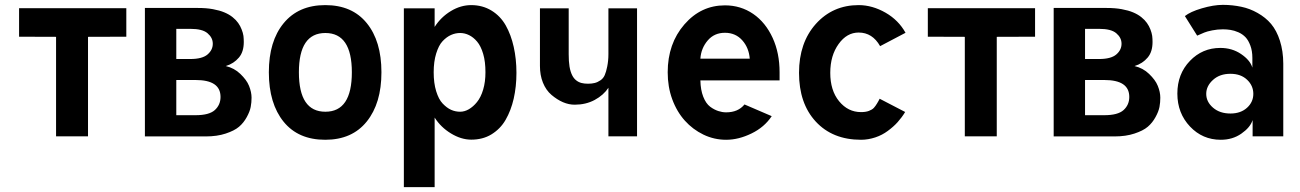

<svg xmlns="http://www.w3.org/2000/svg" viewBox="-20 -558 5323 786"><path d="M58.1 -524.4V-407.7L209.5 -407.2V0H340.3V-407.2L497.1 -407.7V-524.4Z M701.7 -230.5H780.3C849.1 -230.5 882.8 -207.5 882.8 -161.1C882.8 -139.6 875 -121.6 859.4 -107.4C843.8 -93.3 817.4 -86.4 780.3 -86.4H701.7ZM701.7 -439.9H758.8C792 -439.9 815.4 -434.1 829.6 -421.9C843.8 -409.7 851.1 -396 851.1 -378.9C851.1 -361.8 843.8 -347.2 829.6 -335C815.4 -322.8 792 -316.4 758.8 -316.4H701.7ZM573.2 -525.4V0.5H822.3C853 0.5 880.4 -3.4 903.8 -11.2C927.2 -19 945.3 -27.8 958.5 -39.1C971.7 -50.3 981.9 -63.5 990.2 -78.6C998.5 -93.8 1003.9 -107.4 1006.3 -120.1C1008.8 -132.8 1009.8 -145.5 1009.8 -158.2C1009.8 -173.3 1006.3 -189.5 999.5 -206.5C992.7 -223.6 980.5 -239.3 963.9 -255.4C947.3 -271.5 927.2 -282.2 904.3 -287.6C926.8 -294.4 944.3 -306.2 958 -322.3C971.7 -338.4 978 -359.9 978 -386.2C978 -394.5 977.5 -402.8 976.6 -411.1C975.6 -419.4 972.7 -428.2 969.2 -437.5C965.8 -446.8 960.9 -455.6 955.1 -463.9C949.2 -472.2 941.9 -480 932.1 -487.8C922.4 -495.6 911.1 -502 898.4 -507.3C885.7 -512.7 870.1 -517.1 851.6 -520.5C833 -523.9 813 -525.4 790.5 -525.4Z M1203.6 -262.2C1203.6 -369.1 1239.7 -422.9 1312 -422.9C1384.3 -422.9 1420.4 -369.1 1420.4 -262.2C1420.4 -154.3 1384.3 -100.6 1312 -100.6C1239.7 -100.6 1203.6 -154.3 1203.6 -262.2ZM1080.6 -262.2C1080.6 -176.3 1101.1 -108.9 1141.1 -59.6C1181.2 -10.3 1237.8 14.2 1311.5 14.2C1384.8 14.2 1441.4 -10.7 1481.4 -60.5C1521.5 -110.4 1541.5 -177.2 1541.5 -262.2C1541.5 -347.2 1521.5 -414.1 1481.4 -463.4C1441.4 -512.7 1384.8 -537.1 1311.5 -537.1C1238.3 -537.1 1181.6 -512.2 1141.1 -462.9C1100.6 -413.6 1080.6 -346.7 1080.6 -262.2Z M1759.3 208V-76.7C1776.4 -49.8 1798.8 -28.3 1826.2 -11.7C1853.5 4.9 1881.3 13.7 1909.2 13.7C1939.9 13.7 1967.8 6.8 1991.7 -7.8C2015.6 -22.5 2035.2 -42 2049.8 -67.4C2064.5 -92.8 2075.7 -122.1 2083 -154.3C2090.3 -186.5 2094.2 -221.7 2094.2 -259.8C2094.2 -297.9 2090.3 -333.5 2083 -366.2C2075.7 -398.9 2064.9 -428.2 2050.3 -454.1C2035.6 -480 2016.1 -500 1992.2 -514.6C1968.3 -529.3 1940.4 -537.1 1909.2 -537.1C1880.9 -537.1 1853 -529.3 1825.7 -512.7C1798.3 -496.1 1776.4 -474.6 1759.3 -447.8V-523.9H1633.3V208ZM1967.3 -262.2C1967.3 -236.3 1964.4 -212.9 1958 -191.4C1951.7 -169.9 1942.9 -152.8 1932.6 -140.1C1922.4 -127.4 1911.1 -117.7 1899.4 -110.8C1887.7 -104 1875.5 -100.6 1863.8 -100.6C1851.1 -100.6 1838.9 -103 1826.7 -108.4C1814.5 -113.8 1803.2 -122.6 1792 -134.3C1780.8 -146 1772.5 -162.6 1765.6 -184.6C1758.8 -206.5 1755.4 -232.4 1755.4 -262.2C1755.4 -291.5 1758.8 -316.9 1765.6 -338.9C1772.5 -360.8 1780.8 -377.9 1792 -389.6C1803.2 -401.4 1814.5 -409.7 1826.7 -415C1838.9 -420.4 1851.1 -422.9 1863.8 -422.9C1876.5 -422.9 1888.7 -419.9 1900.4 -414.1C1912.1 -408.2 1922.9 -399.9 1933.1 -387.7C1943.4 -375.5 1951.7 -358.9 1958 -337.4C1964.4 -315.9 1967.3 -291 1967.3 -262.2Z M2470.7 -523.9V-336.4C2470.7 -316.9 2468.8 -300.3 2465.8 -285.6C2462.9 -271 2459.5 -259.3 2455.6 -250.5C2451.7 -241.7 2446.3 -234.9 2438.5 -229.5C2430.7 -224.1 2422.4 -220.2 2414.6 -218.3C2406.7 -216.3 2397.5 -215.3 2387.2 -215.3C2377 -215.3 2367.7 -216.3 2360.4 -218.3C2353 -220.2 2345.7 -223.6 2338.9 -229C2332 -234.4 2326.7 -241.2 2322.3 -250C2317.9 -258.8 2314 -270.5 2311.5 -285.2C2309.1 -299.8 2308.1 -316.4 2308.1 -335.9V-376V-523.9H2190.4V-377.9V-288.1C2190.4 -263.2 2194.3 -240.2 2202.6 -219.7C2210.9 -199.2 2222.7 -182.1 2237.8 -169.4C2252.9 -156.7 2268.6 -146.5 2284.7 -139.6C2300.8 -132.8 2316.4 -129.4 2332.5 -129.4C2362.8 -129.4 2390.1 -135.7 2414.6 -148.9C2439 -162.1 2457.5 -178.7 2470.7 -198.7V0H2587.9V-523.9Z M2847.2 -317.9C2849.1 -346.7 2859.4 -371.6 2877.4 -392.6C2895.5 -413.6 2918.9 -423.8 2947.8 -423.8C2977.1 -423.8 3001 -413.1 3019 -392.6C3037.1 -372.1 3046.9 -347.2 3049.3 -317.9ZM2952.6 -98.1C2941.4 -98.1 2930.7 -100.1 2920.4 -103.5C2910.2 -106.9 2898.9 -112.3 2887.2 -121.1C2875.5 -129.9 2866.2 -143.6 2858.9 -162.1C2851.6 -180.7 2847.7 -202.6 2847.2 -229H3171.4V-262.2C3171.4 -314.5 3162.1 -361.3 3143.1 -402.8C3124 -444.3 3097.7 -477.5 3063.5 -501C3029.3 -524.4 2990.7 -536.1 2947.8 -536.1C2882.3 -536.1 2827.1 -510.3 2781.7 -458C2736.3 -405.8 2713.4 -340.3 2713.4 -262.2C2713.4 -223.1 2719.2 -186.5 2731.9 -151.9C2744.6 -117.2 2762.2 -87.9 2783.7 -64C2805.2 -40 2830.6 -21 2859.9 -6.8C2889.2 7.3 2920.4 14.2 2952.6 14.2C2987.3 14.2 3021.5 5.4 3056.6 -11.7C3091.8 -28.8 3119.1 -52.2 3139.2 -82.5L3027.8 -130.4C3010.3 -108.9 2985.4 -98.1 2952.6 -98.1Z M3583 -369.1 3687 -423.8C3668 -458 3641.1 -485.4 3605.5 -505.9C3569.8 -526.4 3532.7 -537.1 3495.1 -537.1C3424.3 -537.1 3365.7 -511.2 3319.8 -460C3273.9 -408.7 3251 -341.8 3251 -259.8C3251 -176.8 3273.4 -110.4 3319.3 -60.5C3365.2 -10.7 3427.2 14.2 3504.9 14.2C3524.9 14.2 3544.4 10.7 3563.5 4.4C3582.5 -2 3599.1 -10.7 3614.3 -22C3629.4 -33.2 3643.1 -44.9 3654.8 -58.1C3666.5 -71.3 3676.8 -85 3685.5 -99.6L3581.1 -153.8C3578.1 -147.5 3574.2 -140.6 3570.3 -134.3C3566.4 -127.9 3562.5 -122.1 3557.6 -116.7C3552.7 -111.3 3545.9 -107.4 3537.1 -104C3528.3 -100.6 3517.1 -99.1 3504.9 -99.1C3469.2 -99.1 3439.5 -113.8 3415 -143.6C3390.6 -173.3 3378.9 -212.4 3378.9 -259.8C3378.9 -307.6 3390.6 -346.7 3413.1 -377.9C3435.5 -409.2 3462.9 -424.8 3495.1 -424.8C3532.7 -424.8 3562 -406.2 3583 -369.1Z M3778.3 -524.4V-407.7L3929.7 -407.2V0H4060.5V-407.2L4217.3 -407.7V-524.4Z M4421.9 -230.5H4500.5C4569.3 -230.5 4603 -207.5 4603 -161.1C4603 -139.6 4595.2 -121.6 4579.6 -107.4C4564 -93.3 4537.6 -86.4 4500.5 -86.4H4421.9ZM4421.9 -439.9H4479C4512.2 -439.9 4535.6 -434.1 4549.8 -421.9C4564 -409.7 4571.3 -396 4571.3 -378.9C4571.3 -361.8 4564 -347.2 4549.8 -335C4535.6 -322.8 4512.2 -316.4 4479 -316.4H4421.9ZM4293.5 -525.4V0.5H4542.5C4573.2 0.5 4600.6 -3.4 4624 -11.2C4647.5 -19 4665.5 -27.8 4678.7 -39.1C4691.9 -50.3 4702.1 -63.5 4710.4 -78.6C4718.8 -93.8 4724.1 -107.4 4726.6 -120.1C4729 -132.8 4730 -145.5 4730 -158.2C4730 -173.3 4726.6 -189.5 4719.7 -206.5C4712.9 -223.6 4700.7 -239.3 4684.1 -255.4C4667.5 -271.5 4647.5 -282.2 4624.5 -287.6C4647 -294.4 4664.6 -306.2 4678.2 -322.3C4691.9 -338.4 4698.2 -359.9 4698.2 -386.2C4698.2 -394.5 4697.8 -402.8 4696.8 -411.1C4695.8 -419.4 4692.9 -428.2 4689.5 -437.5C4686 -446.8 4681.2 -455.6 4675.3 -463.9C4669.4 -472.2 4662.1 -480 4652.3 -487.8C4642.6 -495.6 4631.3 -502 4618.7 -507.3C4606 -512.7 4590.3 -517.1 4571.8 -520.5C4553.2 -523.9 4533.2 -525.4 4510.7 -525.4Z M5017.1 -255.9C5045.9 -255.9 5068.4 -247.6 5085.4 -231.4C5102.5 -215.3 5110.8 -195.8 5110.8 -173.8C5110.8 -151.9 5102.5 -132.8 5085.4 -117.2C5068.4 -101.6 5045.9 -93.3 5017.1 -93.3C4988.3 -93.3 4964.4 -101.1 4945.8 -117.2C4927.2 -133.3 4918 -151.9 4918 -173.8C4918 -195.8 4927.7 -214.8 4946.3 -231.4C4964.8 -248 4988.3 -255.9 5017.1 -255.9ZM4975.6 -361.8C4926.8 -361.8 4885.3 -344.2 4851.1 -308.6C4816.9 -272.9 4799.8 -228.5 4799.8 -174.8C4799.8 -121.1 4817.4 -76.2 4851.6 -40C4885.7 -3.9 4927.7 14.2 4977.5 14.2C5009.8 14.2 5037.6 5.9 5061.5 -10.7C5085.4 -27.3 5101.1 -45.4 5107.9 -66.4V0H5233.4V-148.9V-297.4C5233.4 -332 5228.5 -363.3 5219.7 -391.1C5210.9 -418.9 5198.7 -441.9 5183.6 -460C5168.5 -478 5149.9 -492.7 5128.4 -504.9C5106.9 -517.1 5085 -525.4 5061.5 -530.3C5038.1 -535.2 5013.2 -538.1 4986.3 -538.1C4960.4 -538.1 4931.6 -533.2 4899.9 -523.9C4868.2 -514.6 4845.2 -503.9 4830.6 -492.2L4880.9 -412.1C4893.6 -417.5 4903.3 -421.9 4910.2 -424.8C4917 -427.7 4927.7 -430.7 4942.4 -433.6C4957 -436.5 4971.2 -438 4986.3 -438C4997.6 -438 5007.8 -437 5017.6 -435.5C5027.3 -434.1 5038.6 -430.7 5049.8 -425.8C5061 -420.9 5071.3 -413.6 5079.1 -405.3C5086.9 -397 5093.3 -385.7 5098.6 -371.6C5104 -357.4 5106.9 -340.3 5106.9 -321.3V-281.2C5100.6 -302.2 5085 -320.3 5060.5 -336.9C5036.1 -353.5 5007.8 -361.8 4975.6 -361.8Z"/></svg>

Font: Tuffy
Style: Bold
Weight: 700
Designer: Thatcher Ulrich, Karoly Barta, Michael Everson
Version: Version 001.270